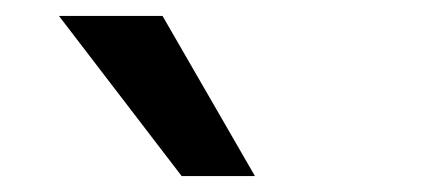

<svg xmlns="http://www.w3.org/2000/svg" viewBox="-20 -785 540 241"><path d="M208 -564 54 -765H184L300 -564Z"/></svg>

Font: Nunito Sans 7pt SemiExpanded SemiBold
Style: Regular
Weight: 600
Width: 6
Designer: Vernon Adams
Foundry: Vernon Adams
Version: Version 3.101;gftools[0.9.27]